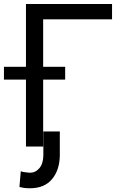

<svg xmlns="http://www.w3.org/2000/svg" viewBox="-68 -748 616 980"><path d="M503.9 -727.5V-649.4H152.3V0H64.5V-727.5ZM-47.9 -341.8V-407.2H264.6V-341.8ZM153.3 -77.1H237.3V43.9Q236.8 118.7 198 165.8Q159.2 212.9 85 212.9Q69.8 212.9 57.4 211.4Q44.9 210 31.2 206.1L38.1 126Q44.4 129.4 61.5 131.3Q78.6 133.3 85 133.8Q113.8 133.3 133.3 110.1Q152.8 86.9 153.3 43.9Z"/></svg>

Font: Inter Tight
Style: Regular
Weight: 400
Designer: Rasmus Andersson
Foundry: rsms
Version: Version 3.002